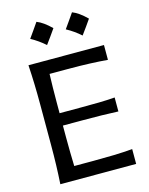

<svg xmlns="http://www.w3.org/2000/svg" viewBox="-143 -1090 918 1179"><g transform="rotate(-15 315.5 -500.5)"><path d="M90.3 0Q94.2 -62.5 95.9 -120.8Q97.7 -179.2 97.7 -249.5V-503.9Q97.7 -575.2 95.9 -634Q94.2 -692.9 90.3 -756.3H570.3V-662.1Q517.6 -666.5 457.5 -668.9Q397.5 -671.4 315.9 -671.4H201.7Q200.2 -627 199.5 -583Q198.7 -539.1 198.7 -488.3V-422.4H322.3Q395.5 -422.4 448.2 -423.3Q501 -424.3 550.3 -428.2V-339.4Q498 -341.8 445.6 -342.8Q393.1 -343.8 321.8 -343.8H198.7V-265.6Q198.7 -215.8 199.5 -172.6Q200.2 -129.4 201.7 -85.9H324.2Q392.6 -85.9 454.1 -87.6Q515.6 -89.4 572.3 -94.2V0ZM432.6 -1001.3Q474.5 -985.2 523.3 -936.8Q507.8 -914.3 491.9 -892Q476.1 -869.7 458.9 -846.6Q418.1 -883.1 368.7 -910Q385.3 -933.6 400.9 -955.6Q416.5 -977.6 432.6 -1001.3ZM206.5 -1001.3Q248.4 -985.2 297.3 -936.8Q281.7 -914.3 265.8 -892Q250 -869.7 232.8 -846.6Q192 -883.1 142.6 -910Q159.2 -933.6 174.8 -955.6Q190.4 -977.6 206.5 -1001.3Z"/></g></svg>

Font: Pinar Medium
Style: Regular
Weight: 500
Designer: Amin Abedi
Version: Version 3.000